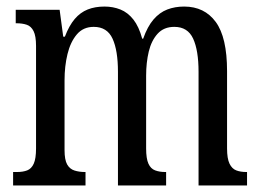

<svg xmlns="http://www.w3.org/2000/svg" viewBox="-20 -566 795 586"><path d="M20 0V-41H32Q50 -41 63 -46Q76 -51 83 -66.5Q90 -82 90 -113V-426Q90 -456 82.5 -471Q75 -486 61.5 -490.5Q48 -495 30 -495H28V-536H162L173 -454H178Q191 -488 208 -508Q225 -528 247.5 -537Q270 -546 299 -546Q325 -546 347.5 -537Q370 -528 387 -506.5Q404 -485 414 -448H417Q430 -485 448.5 -506.5Q467 -528 490.5 -537Q514 -546 542 -546Q604 -546 638.5 -499Q673 -452 673 -349V-113Q673 -82 680.5 -66.5Q688 -51 701 -46Q714 -41 732 -41H734V0H586V-347Q586 -412 569.5 -448Q553 -484 512 -484Q480 -484 461 -463Q442 -442 434 -408.5Q426 -375 426 -335V-113Q426 -82 433 -66.5Q440 -51 453.5 -46Q467 -41 484 -41H487V0H340V-347Q340 -412 323.5 -448Q307 -484 266 -484Q234 -484 214.5 -461Q195 -438 186 -401Q177 -364 177 -321V-108Q177 -78 185 -64Q193 -50 207.5 -45.5Q222 -41 239 -41H241V0Z"/></svg>

Font: Noto Serif ExtraCondensed
Style: Regular
Weight: 400
Width: 2
Designer: Monotype Design Team
Foundry: Monotype Imaging Inc.
Version: Version 2.013